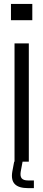

<svg xmlns="http://www.w3.org/2000/svg" viewBox="-20 -820 216 974"><path d="M35.6 -717.6V-800H143.9V-717.6ZM53.7 0V-600H126.2V0ZM151.9 134.4H122.7Q75.4 134.4 55.4 114.2Q35.3 93.9 42.3 51.3L51.9 0H94.5L85 51.3Q81.5 74.4 90.3 84.9Q99.1 95.4 122.7 95.4H151.9Z"/></svg>

Font: Big Shoulders Thin
Style: Regular
Weight: 100
Designer: Patric King
Foundry: XO Type Co
Version: Version 2.002